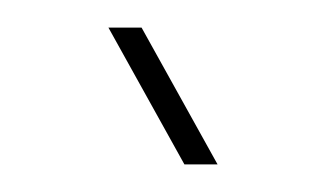

<svg xmlns="http://www.w3.org/2000/svg" viewBox="-20 -759 236 139"><path d="M113.5 -640 58.5 -739H82.5L137.5 -640Z"/></svg>

Font: Big Shoulders Display SC Thin
Style: Regular
Weight: 100
Designer: Patric King
Foundry: XO Type Co
Version: Version 2.002